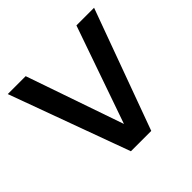

<svg xmlns="http://www.w3.org/2000/svg" viewBox="-172 -877 1054 1054"><g transform="rotate(-45 355.0 -350.0)"><path d="M276 0 20 -700H159L355 -133L553 -700H690L434 0Z"/></g></svg>

Font: Host Grotesk Light
Style: Bold
Weight: 700
Version: Version 1.003